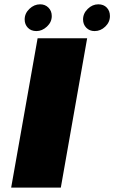

<svg xmlns="http://www.w3.org/2000/svg" viewBox="-20 -848 517 868"><path d="M30.5 0H255L374 -675H150ZM144.5 -707.5Q170.5 -707.5 192.2 -727.8Q214 -748 214 -775.5Q214 -798.5 199 -813.5Q184 -828.5 161.5 -828.5Q134.5 -828.5 113 -808Q91.5 -787.5 91.5 -760Q91.5 -737.5 106 -722.5Q120.5 -707.5 144.5 -707.5ZM407.5 -707.5Q435 -707.5 456 -727.8Q477 -748 477 -775.5Q477 -798.5 462.8 -813.5Q448.5 -828.5 424.5 -828.5Q398 -828.5 376.8 -808Q355.5 -787.5 355.5 -760Q355.5 -737.5 370.2 -722.5Q385 -707.5 407.5 -707.5Z"/></svg>

Font: Anybody Expanded ExtraBold
Style: Italic
Weight: 800
Width: 7
Italic angle: -10°
Version: Version 1.113;gftools[0.9.25]